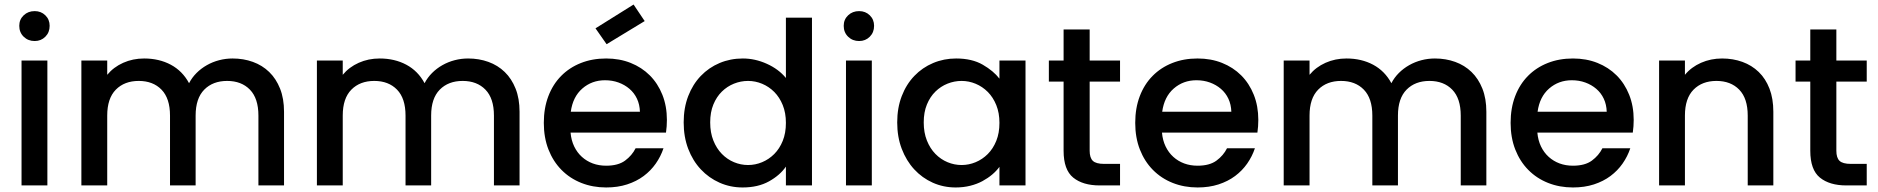

<svg xmlns="http://www.w3.org/2000/svg" viewBox="-20 -818 8285 847"><path d="M75 -551H189V0H75ZM133 -637Q104 -637 84.5 -656Q65 -675 65 -704Q65 -732 84.5 -750.5Q104 -769 133 -769Q161 -769 180 -750.5Q199 -732 199 -704Q199 -675 180 -656Q161 -637 133 -637Z M1120 -308Q1120 -384 1082.5 -422.5Q1045 -461 982 -461Q919 -461 881 -422.5Q843 -384 843 -308V0H730V-308Q730 -384 692.5 -422.5Q655 -461 592 -461Q529 -461 491 -422.5Q453 -384 453 -308V0H339V-551H453V-488Q481 -522 523.5 -541Q566 -560 616 -560Q682 -560 733.5 -532.5Q785 -505 814 -451Q827 -476 847 -496Q867 -516 892.5 -530.5Q918 -545 947 -552.5Q976 -560 1006 -560Q1054 -560 1095.5 -545Q1137 -530 1167.5 -500.5Q1198 -471 1215.5 -427Q1233 -383 1233 -325V0H1120Z M2159 -308Q2159 -384 2121.5 -422.5Q2084 -461 2021 -461Q1958 -461 1920 -422.5Q1882 -384 1882 -308V0H1769V-308Q1769 -384 1731.5 -422.5Q1694 -461 1631 -461Q1568 -461 1530 -422.5Q1492 -384 1492 -308V0H1378V-551H1492V-488Q1520 -522 1562.5 -541Q1605 -560 1655 -560Q1721 -560 1772.5 -532.5Q1824 -505 1853 -451Q1866 -476 1886 -496Q1906 -516 1931.5 -530.5Q1957 -545 1986 -552.5Q2015 -560 2045 -560Q2093 -560 2134.5 -545Q2176 -530 2206.5 -500.5Q2237 -471 2254.5 -427Q2272 -383 2272 -325V0H2159Z M2649 -464Q2591 -464 2549 -427.5Q2507 -391 2498 -325H2803Q2802 -357 2790 -382.5Q2778 -408 2757 -426Q2736 -444 2708.5 -454Q2681 -464 2649 -464ZM2907 -164Q2895 -128 2873 -96.5Q2851 -65 2819.5 -41.5Q2788 -18 2746.5 -4.5Q2705 9 2654 9Q2595 9 2544.5 -11Q2494 -31 2457 -68.5Q2420 -106 2399.5 -158.5Q2379 -211 2379 -276Q2379 -341 2399 -393.5Q2419 -446 2455.5 -483Q2492 -520 2542.5 -540Q2593 -560 2654 -560Q2713 -560 2762 -540.5Q2811 -521 2846.5 -485.5Q2882 -450 2902 -400Q2922 -350 2922 -289Q2922 -275 2921 -261Q2920 -247 2918 -233H2497Q2500 -199 2513 -172Q2526 -145 2547 -126Q2568 -107 2595 -97Q2622 -87 2654 -87Q2707 -87 2737.5 -109.5Q2768 -132 2784 -164ZM2824 -725 2656 -623 2607 -693 2775 -798Z M2996 -278Q2996 -342 3016 -394Q3036 -446 3071.5 -483Q3107 -520 3154.5 -540Q3202 -560 3257 -560Q3311 -560 3363 -536.5Q3415 -513 3447 -474V-740H3562V0H3447V-83Q3421 -45 3372.5 -18Q3324 9 3256 9Q3202 9 3154.5 -12Q3107 -33 3071.5 -71Q3036 -109 3016 -161.5Q2996 -214 2996 -278ZM3447 -276Q3447 -320 3433 -354.5Q3419 -389 3395.5 -412.5Q3372 -436 3342 -448.5Q3312 -461 3280 -461Q3248 -461 3218 -449Q3188 -437 3164.5 -414Q3141 -391 3127 -357Q3113 -323 3113 -278Q3113 -233 3127 -198Q3141 -163 3164.5 -139Q3188 -115 3218 -102.5Q3248 -90 3280 -90Q3312 -90 3342 -102.5Q3372 -115 3395.5 -138.5Q3419 -162 3433 -196.5Q3447 -231 3447 -276Z M3712 -551H3826V0H3712ZM3770 -637Q3741 -637 3721.5 -656Q3702 -675 3702 -704Q3702 -732 3721.5 -750.5Q3741 -769 3770 -769Q3798 -769 3817 -750.5Q3836 -732 3836 -704Q3836 -675 3817 -656Q3798 -637 3770 -637Z M3938 -278Q3938 -342 3958 -394Q3978 -446 4013.5 -483Q4049 -520 4096.5 -540Q4144 -560 4198 -560Q4268 -560 4315.5 -532.5Q4363 -505 4389 -471V-551H4504V0H4389V-82Q4376 -64 4357 -48Q4338 -32 4314 -19Q4290 -6 4260 1.5Q4230 9 4196 9Q4142 9 4095 -12Q4048 -33 4013 -71Q3978 -109 3958 -161.5Q3938 -214 3938 -278ZM4389 -276Q4389 -320 4375 -354.5Q4361 -389 4337.5 -412.5Q4314 -436 4284 -448.5Q4254 -461 4222 -461Q4190 -461 4160 -449Q4130 -437 4106.5 -414Q4083 -391 4069 -357Q4055 -323 4055 -278Q4055 -233 4069 -198Q4083 -163 4106.5 -139Q4130 -115 4160 -102.5Q4190 -90 4222 -90Q4254 -90 4284 -102.5Q4314 -115 4337.5 -138.5Q4361 -162 4375 -196.5Q4389 -231 4389 -276Z M4672 -458H4607V-551H4672V-688H4787V-551H4921V-458H4787V-153Q4787 -122 4801 -108.5Q4815 -95 4851 -95H4921V0H4831Q4757 0 4714.5 -34.5Q4672 -69 4672 -153Z M5258 -464Q5200 -464 5158 -427.5Q5116 -391 5107 -325H5412Q5411 -357 5399 -382.5Q5387 -408 5366 -426Q5345 -444 5317.5 -454Q5290 -464 5258 -464ZM5516 -164Q5504 -128 5482 -96.5Q5460 -65 5428.5 -41.5Q5397 -18 5355.5 -4.5Q5314 9 5263 9Q5204 9 5153.5 -11Q5103 -31 5066 -68.5Q5029 -106 5008.5 -158.5Q4988 -211 4988 -276Q4988 -341 5008 -393.5Q5028 -446 5064.5 -483Q5101 -520 5151.5 -540Q5202 -560 5263 -560Q5322 -560 5371 -540.5Q5420 -521 5455.5 -485.5Q5491 -450 5511 -400Q5531 -350 5531 -289Q5531 -275 5530 -261Q5529 -247 5527 -233H5106Q5109 -199 5122 -172Q5135 -145 5156 -126Q5177 -107 5204 -97Q5231 -87 5263 -87Q5316 -87 5346.5 -109.5Q5377 -132 5393 -164Z M6424 -308Q6424 -384 6386.5 -422.5Q6349 -461 6286 -461Q6223 -461 6185 -422.5Q6147 -384 6147 -308V0H6034V-308Q6034 -384 5996.5 -422.5Q5959 -461 5896 -461Q5833 -461 5795 -422.5Q5757 -384 5757 -308V0H5643V-551H5757V-488Q5785 -522 5827.5 -541Q5870 -560 5920 -560Q5986 -560 6037.5 -532.5Q6089 -505 6118 -451Q6131 -476 6151 -496Q6171 -516 6196.5 -530.5Q6222 -545 6251 -552.5Q6280 -560 6310 -560Q6358 -560 6399.5 -545Q6441 -530 6471.5 -500.5Q6502 -471 6519.5 -427Q6537 -383 6537 -325V0H6424Z M6914 -464Q6856 -464 6814 -427.5Q6772 -391 6763 -325H7068Q7067 -357 7055 -382.5Q7043 -408 7022 -426Q7001 -444 6973.5 -454Q6946 -464 6914 -464ZM7172 -164Q7160 -128 7138 -96.5Q7116 -65 7084.5 -41.5Q7053 -18 7011.5 -4.5Q6970 9 6919 9Q6860 9 6809.5 -11Q6759 -31 6722 -68.5Q6685 -106 6664.5 -158.5Q6644 -211 6644 -276Q6644 -341 6664 -393.5Q6684 -446 6720.5 -483Q6757 -520 6807.5 -540Q6858 -560 6919 -560Q6978 -560 7027 -540.5Q7076 -521 7111.5 -485.5Q7147 -450 7167 -400Q7187 -350 7187 -289Q7187 -275 7186 -261Q7185 -247 7183 -233H6762Q6765 -199 6778 -172Q6791 -145 6812 -126Q6833 -107 6860 -97Q6887 -87 6919 -87Q6972 -87 7002.5 -109.5Q7033 -132 7049 -164Z M7690 -308Q7690 -384 7652.5 -422.5Q7615 -461 7552 -461Q7489 -461 7451 -422.5Q7413 -384 7413 -308V0H7299V-551H7413V-488Q7441 -522 7484 -541Q7527 -560 7577 -560Q7625 -560 7666.5 -545Q7708 -530 7738.5 -500.5Q7769 -471 7786 -427Q7803 -383 7803 -325V0H7690Z M7966 -458H7901V-551H7966V-688H8081V-551H8215V-458H8081V-153Q8081 -122 8095 -108.5Q8109 -95 8145 -95H8215V0H8125Q8051 0 8008.5 -34.5Q7966 -69 7966 -153Z"/></svg>

Font: SVN-Poppins Medium
Style: Regular
Weight: 500
Designer: Ninad Kale (Devanagari), Jonny Pinhorn (Latin)
Foundry: Indian Type Foundry
Version: Version 3.002 2017; ttfautohint (v1.8.3)